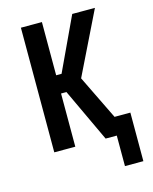

<svg xmlns="http://www.w3.org/2000/svg" viewBox="-123 -751 796 997"><g transform="rotate(-15 275.0 -253.0)"><path d="M423 164V0H363L229 -286H200V0H87V-670H200V-384H229L363 -670H485L321 -335L437 -97H522V164Z"/></g></svg>

Font: Lode Term
Style: Bold
Weight: 700
Monospace: yes
Designer: Belleve Invis
Foundry: Belleve Invis
Version: Version 29.2.0